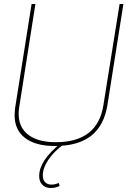

<svg xmlns="http://www.w3.org/2000/svg" viewBox="-20 -720 640 960"><path d="M254 10Q158 10 105.5 -30Q53 -70 53 -144Q53 -155 54 -162.5Q55 -170 56 -183L138 -700H157L76 -184Q63 -100 111.5 -54.5Q160 -9 259 -9Q468 -9 497 -194L578 -700H597L517 -194Q500 -91 435 -40.5Q370 10 254 10ZM283 -4 300 0Q248 39 221 80Q194 121 194 157Q194 180 206 191.5Q218 203 237 203Q247 203 255.5 201Q264 199 274 195L278 210Q270 214 258.5 217Q247 220 234 220Q218 220 205 213.5Q192 207 184 193.5Q176 180 176 160Q176 121 202.5 81Q229 41 283 -4Z"/></svg>

Font: Georama ExtraCondensed Thin Thin
Style: Italic
Weight: 250
Italic angle: -9°
Version: Version 1.001